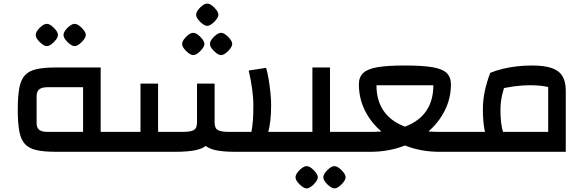

<svg xmlns="http://www.w3.org/2000/svg" viewBox="-20 -846 3262 1070"><path d="M538 0V-111H625V0ZM292 0Q225 0 183 -9.5Q141 -19 118.5 -44Q96 -69 87.5 -115Q79 -161 79 -235Q79 -309 87.5 -355Q96 -401 118.5 -426Q141 -451 183 -460.5Q225 -470 292 -470H541V0ZM245 -111H443V-360H245Q213 -360 198.5 -348Q184 -336 184 -309V-161Q184 -134 198.5 -122.5Q213 -111 245 -111ZM625 0V-111Q636 -111 640.5 -95.5Q645 -80 645 -55Q645 -30 640.5 -15Q636 0 625 0ZM241 -589Q230 -589 215.5 -599.5Q201 -610 190 -624.5Q179 -639 179 -651Q179 -663 189.5 -677.5Q200 -692 214.5 -702.5Q229 -713 241 -713Q253 -713 267 -702.5Q281 -692 292 -677.5Q303 -663 303 -651Q303 -640 292 -625Q281 -610 266.5 -599.5Q252 -589 241 -589ZM396 -589Q385 -589 370.5 -599.5Q356 -610 345 -624.5Q334 -639 334 -651Q334 -663 344.5 -677.5Q355 -692 369.5 -702.5Q384 -713 396 -713Q408 -713 422 -702.5Q436 -692 447 -677.5Q458 -663 458 -651Q458 -640 447 -625Q436 -610 421.5 -599.5Q407 -589 396 -589Z M1288 0 1420 -111H1583V0ZM1291 0Q1224 0 1182 -9Q1140 -18 1117.5 -40.5Q1095 -63 1086.5 -103Q1078 -143 1078 -205V-380H1176V-164Q1176 -131 1194.5 -121Q1213 -111 1253 -111H1381Q1387 -141 1389.5 -176Q1392 -211 1392 -256Q1392 -302 1385 -351.5Q1378 -401 1366 -453L1463 -468Q1471 -441 1477 -405Q1483 -369 1487 -331Q1491 -293 1491 -261Q1491 -160 1472.5 -103.5Q1454 -47 1410 -23.5Q1366 0 1291 0ZM625 0V-111H763V-380H861V0ZM861 0V-111H1000Q1041 -111 1059.5 -121Q1078 -131 1078 -164V-380H1176V-205Q1176 -143 1167.5 -103Q1159 -63 1136 -40.5Q1113 -18 1069.5 -9Q1026 0 956 0ZM625 0Q614 0 609.5 -15Q605 -30 605 -55Q605 -80 609.5 -95.5Q614 -111 625 -111ZM1583 0V-111Q1595 -111 1599 -95.5Q1603 -80 1603 -55Q1603 -30 1599 -15Q1595 0 1583 0ZM1057 -539Q1046 -539 1031.5 -549.5Q1017 -560 1006 -574.5Q995 -589 995 -601Q995 -613 1005.5 -627.5Q1016 -642 1030.5 -652.5Q1045 -663 1057 -663Q1069 -663 1083 -652.5Q1097 -642 1108 -627.5Q1119 -613 1119 -601Q1119 -590 1108 -575Q1097 -560 1082.5 -549.5Q1068 -539 1057 -539ZM1212 -539Q1201 -539 1186.5 -549.5Q1172 -560 1161 -574.5Q1150 -589 1150 -601Q1150 -613 1160.5 -627.5Q1171 -642 1185.5 -652.5Q1200 -663 1212 -663Q1224 -663 1238 -652.5Q1252 -642 1263 -627.5Q1274 -613 1274 -601Q1274 -590 1263 -575Q1252 -560 1237.5 -549.5Q1223 -539 1212 -539ZM1135 -702Q1124 -702 1109.5 -712.5Q1095 -723 1084 -737.5Q1073 -752 1073 -764Q1073 -776 1083.5 -790.5Q1094 -805 1108.5 -815.5Q1123 -826 1135 -826Q1147 -826 1161 -815.5Q1175 -805 1186 -790.5Q1197 -776 1197 -764Q1197 -753 1186 -738Q1175 -723 1160.5 -712.5Q1146 -702 1135 -702Z M1819 0V-111H1912V0ZM1583 0V-111H1774L1721 -57V-470H1819V0ZM1583 0Q1572 0 1567.5 -15Q1563 -30 1563 -55Q1563 -80 1567.5 -95.5Q1572 -111 1583 -111ZM1912 0V-111Q1923 -111 1927.5 -95.5Q1932 -80 1932 -55Q1932 -30 1927.5 -15Q1923 0 1912 0ZM1689 204Q1678 204 1663.5 193.5Q1649 183 1638 168.5Q1627 154 1627 142Q1627 130 1637.5 115.5Q1648 101 1662.5 90.5Q1677 80 1689 80Q1701 80 1715 90.5Q1729 101 1740 115.5Q1751 130 1751 142Q1751 153 1740 168Q1729 183 1714.5 193.5Q1700 204 1689 204ZM1844 204Q1833 204 1818.5 193.5Q1804 183 1793 168.5Q1782 154 1782 142Q1782 130 1792.5 115.5Q1803 101 1817.5 90.5Q1832 80 1844 80Q1856 80 1870 90.5Q1884 101 1895 115.5Q1906 130 1906 142Q1906 153 1895 168Q1884 183 1869.5 193.5Q1855 204 1844 204Z M2044 0V-111Q2159 -111 2237.5 -140.5Q2316 -170 2355.5 -228Q2395 -286 2395 -371H2078Q2078 -286 2118 -228Q2158 -170 2236 -140.5Q2314 -111 2430 -111V0Q2335 0 2253.5 -29Q2172 -58 2110.5 -109Q2049 -160 2014.5 -228.5Q1980 -297 1980 -376Q1980 -416 2004 -439Q2028 -462 2083.5 -471.5Q2139 -481 2237 -481Q2334 -481 2390 -471.5Q2446 -462 2469.5 -439Q2493 -416 2493 -376Q2493 -298 2458.5 -229.5Q2424 -161 2363 -109.5Q2302 -58 2220 -29Q2138 0 2044 0ZM1912 0V-111H2044V0ZM2430 0V-111H2561V0ZM1912 0Q1901 0 1896.5 -15Q1892 -30 1892 -55Q1892 -80 1896.5 -95.5Q1901 -111 1912 -111ZM2561 0V-111Q2572 -111 2576.5 -95.5Q2581 -80 2581 -55Q2581 -30 2576.5 -15Q2572 0 2561 0Z M2561 0V-111H3035V-361Q3013 -366 2989 -368.5Q2965 -371 2933 -371Q2891 -371 2843 -364.5Q2795 -358 2749 -346L2712 -440Q2743 -453 2782 -462.5Q2821 -472 2862.5 -476.5Q2904 -481 2943 -481Q3013 -481 3054 -467Q3095 -453 3114 -422.5Q3133 -392 3133 -341V0ZM2718 -37Q2690 -70 2680.5 -121.5Q2671 -173 2671 -234Q2671 -289 2682 -339.5Q2693 -390 2712 -440L2807 -414Q2790 -364 2779.5 -321.5Q2769 -279 2769 -234Q2769 -197 2772.5 -165Q2776 -133 2784.5 -106Q2793 -79 2809 -56ZM2561 0Q2550 0 2545.5 -15Q2541 -30 2541 -55Q2541 -80 2545.5 -95.5Q2550 -111 2561 -111Z"/></svg>

Font: Changa ExtraLight Medium
Style: Regular
Weight: 500
Version: Version 3.002; ttfautohint (v1.8.2)